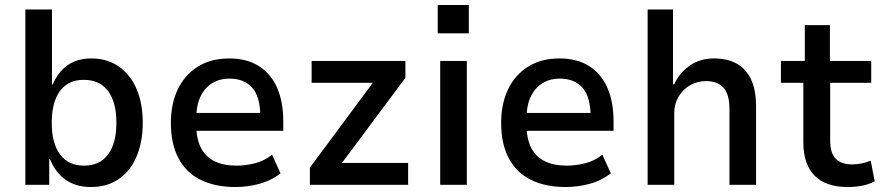

<svg xmlns="http://www.w3.org/2000/svg" viewBox="-20 -743 3561 772"><path d="M345 9Q287 9 245.5 -19Q204 -47 181 -103H178V0H82V-705H189V-403H192Q213 -453 251.5 -480.5Q290 -508 347 -508Q412 -508 458.5 -475Q505 -442 529.5 -384.5Q554 -327 554 -249Q554 -172 529 -113.5Q504 -55 457.5 -23Q411 9 345 9ZM318 -77Q381 -77 414.5 -122Q448 -167 448 -249Q448 -332 414.5 -377Q381 -422 317 -422Q254 -422 221 -377Q188 -332 188 -249Q188 -167 221.5 -122Q255 -77 318 -77Z M927 9Q845 9 786.5 -20Q728 -49 697.5 -107Q667 -165 667 -249Q667 -325 694.5 -383Q722 -441 774.5 -474.5Q827 -508 902 -508Q972 -508 1020.5 -477.5Q1069 -447 1094 -390.5Q1119 -334 1119 -254V-217H750V-289H1044L1027 -269Q1027 -353 994.5 -390Q962 -427 902 -427Q864 -427 834 -409Q804 -391 786.5 -355.5Q769 -320 769 -263V-244Q769 -185 788 -148.5Q807 -112 843 -94.5Q879 -77 931 -77Q967 -77 1005 -86.5Q1043 -96 1074 -121L1108 -46Q1069 -16 1021.5 -3.5Q974 9 927 9Z M1226 0V-69L1505 -445L1510 -410H1233V-498H1610V-430L1329 -53L1324 -88H1621V0Z M1740 -609V-723H1865V-609ZM1750 0V-498H1857V0Z M2255 9Q2173 9 2114.5 -20Q2056 -49 2025.5 -107Q1995 -165 1995 -249Q1995 -325 2022.5 -383Q2050 -441 2102.5 -474.5Q2155 -508 2230 -508Q2300 -508 2348.5 -477.5Q2397 -447 2422 -390.5Q2447 -334 2447 -254V-217H2078V-289H2372L2355 -269Q2355 -353 2322.5 -390Q2290 -427 2230 -427Q2192 -427 2162 -409Q2132 -391 2114.5 -355.5Q2097 -320 2097 -263V-244Q2097 -185 2116 -148.5Q2135 -112 2171 -94.5Q2207 -77 2259 -77Q2295 -77 2333 -86.5Q2371 -96 2402 -121L2436 -46Q2397 -16 2349.5 -3.5Q2302 9 2255 9Z M2584 0V-705H2686V-404H2691Q2711 -449 2752.5 -478.5Q2794 -508 2851 -508Q2905 -508 2942.5 -487Q2980 -466 3000 -423.5Q3020 -381 3020 -314V0H2913V-308Q2913 -343 2903 -367.5Q2893 -392 2872 -404.5Q2851 -417 2819 -417Q2784 -417 2754.5 -400Q2725 -383 2708 -353.5Q2691 -324 2691 -289V0Z M3389 9Q3300 9 3255 -37Q3210 -83 3210 -172V-410H3120V-498H3216V-642H3317V-498H3483V-410H3318V-178Q3318 -127 3340.5 -104.5Q3363 -82 3406 -82Q3426 -82 3445 -86Q3464 -90 3481 -97L3497 -14Q3475 -2 3447 3.5Q3419 9 3389 9Z"/></svg>

Font: Nunito Sans 7pt SemiCondensed SemiBold
Style: Regular
Weight: 600
Width: 4
Designer: Vernon Adams
Foundry: Vernon Adams
Version: Version 3.101;gftools[0.9.27]